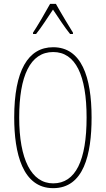

<svg xmlns="http://www.w3.org/2000/svg" viewBox="-20 -970 551 1000"><path d="M271 -950H241C217 -906 173 -831 152 -800V-793H168C195 -826 231 -883 256 -920C283 -880 317 -827 345 -793H360V-800C348 -819 297 -903 271 -950ZM457 -358C457 -570 404 -724 257 -724C126 -724 54 -602 54 -358C54 -173 97 10 257 10C416 10 457 -165 457 -358ZM80 -358C80 -574 137 -699 257 -699C374 -699 431 -577 431 -358C431 -135 374 -15 257 -15C143 -15 80 -141 80 -358Z"/></svg>

Font: Noto Sans Ethiopic ExtraCondensed Thin
Style: Regular
Weight: 100
Width: 2
Designer: Monotype Design Team
Foundry: Monotype Imaging Inc.
Version: Version 2.102